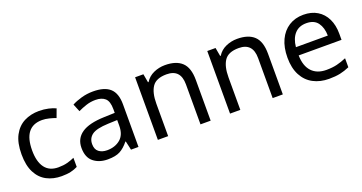

<svg xmlns="http://www.w3.org/2000/svg" viewBox="-35 -1041 2911 1545"><g transform="rotate(-20 1420.5 -268.0)"><path d="M300 10Q229 10 173.5 -19Q118 -48 86.5 -109Q55 -170 55 -265Q55 -364 88 -426Q121 -488 177.5 -517Q234 -546 306 -546Q347 -546 385 -537.5Q423 -529 447 -517L420 -444Q396 -453 364 -461Q332 -469 304 -469Q146 -469 146 -266Q146 -169 184.5 -117.5Q223 -66 299 -66Q343 -66 376.5 -75Q410 -84 438 -97V-19Q411 -5 378.5 2.5Q346 10 300 10Z M768 -545Q866 -545 913 -502Q960 -459 960 -365V0H896L879 -76H875Q840 -32 801.5 -11Q763 10 695 10Q622 10 574 -28.5Q526 -67 526 -149Q526 -229 589 -272.5Q652 -316 783 -320L874 -323V-355Q874 -422 845 -448Q816 -474 763 -474Q721 -474 683 -461.5Q645 -449 612 -433L585 -499Q620 -518 668 -531.5Q716 -545 768 -545ZM794 -259Q694 -255 655.5 -227Q617 -199 617 -148Q617 -103 644.5 -82Q672 -61 715 -61Q783 -61 828 -98.5Q873 -136 873 -214V-262Z M1384 -546Q1480 -546 1529 -499.5Q1578 -453 1578 -349V0H1491V-343Q1491 -472 1371 -472Q1282 -472 1248 -422Q1214 -372 1214 -278V0H1126V-536H1197L1210 -463H1215Q1241 -505 1287 -525.5Q1333 -546 1384 -546Z M2002 -546Q2098 -546 2147 -499.5Q2196 -453 2196 -349V0H2109V-343Q2109 -472 1989 -472Q1900 -472 1866 -422Q1832 -372 1832 -278V0H1744V-536H1815L1828 -463H1833Q1859 -505 1905 -525.5Q1951 -546 2002 -546Z M2569 -546Q2638 -546 2687.5 -516Q2737 -486 2763.5 -431.5Q2790 -377 2790 -304V-251H2423Q2425 -160 2469.5 -112.5Q2514 -65 2594 -65Q2645 -65 2684.5 -74.5Q2724 -84 2766 -102V-25Q2725 -7 2685 1.5Q2645 10 2590 10Q2514 10 2455.5 -21Q2397 -52 2364.5 -113.5Q2332 -175 2332 -264Q2332 -352 2361.5 -415Q2391 -478 2444.5 -512Q2498 -546 2569 -546ZM2568 -474Q2505 -474 2468.5 -433.5Q2432 -393 2425 -321H2698Q2697 -389 2666 -431.5Q2635 -474 2568 -474Z"/></g></svg>

Font: Noto Sans Gunjala Gondi Semibold
Style: Regular
Weight: 600
Designer: Ek Type
Foundry: Ek Type
Version: Version 1.004; ttfautohint (v1.8.4.7-5d5b)